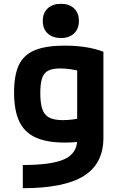

<svg xmlns="http://www.w3.org/2000/svg" viewBox="-20 -770 640 1010"><path d="M100 98Q253 98 319.5 67Q386 36 386 -35V-462L426 -390Q383 -401 353.5 -405.5Q324 -410 298 -410Q257 -410 234 -398.5Q211 -387 201.5 -359Q192 -331 192 -281Q192 -226 203 -195Q214 -164 240 -151Q266 -138 311 -138Q335 -138 362.5 -141.5Q390 -145 432 -152L445 -30Q417 -26 385.5 -23Q354 -20 321 -20Q226 -20 167 -47Q108 -74 81 -132Q54 -190 54 -284Q54 -375 79.5 -428.5Q105 -482 163.5 -506Q222 -530 320 -530Q439 -530 524 -498V-45Q524 91 421 155.5Q318 220 100 220ZM301 -570Q257 -570 231 -594Q205 -618 205 -660Q205 -702 231 -726Q257 -750 300 -750Q344 -750 369.5 -726Q395 -702 395 -660Q395 -618 369.5 -594Q344 -570 301 -570Z"/></svg>

Font: M PLUS Code Latin Expanded
Style: Bold
Weight: 700
Width: 7
Designer: Coji Morishita
Foundry: UNDERFOREST DESIGN
Version: Version 1.002; ttfautohint (v1.8.3)